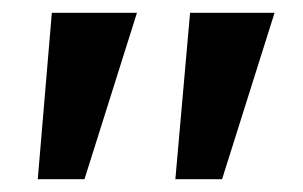

<svg xmlns="http://www.w3.org/2000/svg" viewBox="-20 -720 474 300"><path d="M254 -440 277 -700H409L327 -440ZM39 -440 61 -700H194L112 -440Z"/></svg>

Font: Readex Pro Medium
Style: Regular
Weight: 500
Designer: Bonnie Shaver-Troup, Thomas Jockin
Foundry: Lexend
Version: Version 1.204; ttfautohint (v1.8.4.7-5d5b)